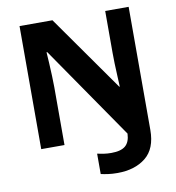

<svg xmlns="http://www.w3.org/2000/svg" viewBox="-97 -801 1007 1097"><g transform="rotate(-10 406.5 -252.0)"><path d="M496 210Q465 210 441 206.5Q417 203 400 199V81Q418 85 438 88Q458 91 481 91Q537 91 563 69Q589 47 591 -2L220 -540H216Q218 -512 220 -474.5Q222 -437 223.5 -400Q225 -363 225 -336V0H90V-714H281L591 -274H594Q593 -302 591 -338.5Q589 -375 588 -411Q587 -447 587 -471V-714H723V0Q723 109 660 159.5Q597 210 496 210Z"/></g></svg>

Font: Noto Sans IKEA
Style: Bold
Weight: 600
Designer: Monotype Design Team
Foundry: Monotype Imaging Inc.
Version: Version 2.001